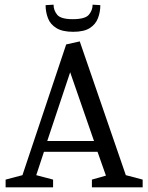

<svg xmlns="http://www.w3.org/2000/svg" viewBox="-20 -801 634 821"><path d="M4 0V-33L76 -52L263 -611L321 -624L518 -52L590 -33V0H373V-33L433 -50L397 -152H168L135 -52L207 -33V0ZM182 -198H382L280 -492ZM293 -665Q247 -665 221 -681Q195 -697 185 -723.5Q175 -750 175 -779L209 -781Q209 -757 224.5 -738Q240 -719 291 -719Q344 -719 360 -738Q376 -757 376 -781L409 -779Q409 -750 399 -723.5Q389 -697 364 -681Q339 -665 293 -665Z"/></svg>

Font: Manuale
Style: Regular
Weight: 400
Designer: Eduardo Tunni / Pablo Cosgaya
Foundry: Eduardo Tunni / Pablo Cosgaya
Version: Version 1.002